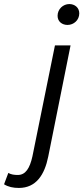

<svg xmlns="http://www.w3.org/2000/svg" viewBox="-142 -710 411 947"><path d="M-49 217C36 217 78 152 96 62L206 -486H129L18 61C5 120 -16 153 -54 153C-71 153 -87 151 -101 143L-122 199C-101 212 -77 217 -49 217ZM191 -587C222 -587 249 -611 249 -644C249 -673 226 -690 200 -690C169 -690 142 -665 142 -632C142 -603 165 -587 191 -587Z"/></svg>

Font: Source Sans Pro
Style: Italic
Weight: 400
Italic angle: -11°
Designer: Paul D. Hunt
Foundry: Adobe Systems Incorporated
Version: Version 3.006;hotconv 1.0.111;makeotfexe 2.5.65597